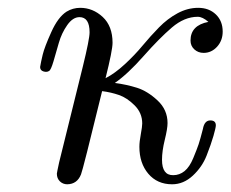

<svg xmlns="http://www.w3.org/2000/svg" viewBox="-20 -462 592 493"><path d="M83 -290Q85 -302.2 89.6 -321.5Q94.2 -340.8 111.6 -379.4Q128.9 -418 150.9 -432.1Q167 -441.9 186 -441.9Q218.3 -441.9 243.7 -418.5Q269 -395 269 -352.1Q269 -333 251 -261.2Q274.9 -273.4 300.5 -297.1Q326.2 -320.8 346.2 -345Q366.2 -369.1 388.2 -391.6Q410.2 -414.1 436 -428Q461.9 -441.9 488.8 -441.9Q516.6 -441.9 534.2 -425Q551.8 -408.2 551.8 -380.9Q551.8 -357.9 537.4 -342Q522.9 -326.2 502.9 -326.2Q488.8 -326.2 479 -335.2Q469.2 -344.2 469.2 -357.9Q469.2 -397 515.1 -405.8Q500 -418.9 487.8 -418.9Q453.6 -418.9 421.4 -391.4Q389.2 -363.8 348.6 -317.9Q308.1 -272 274.9 -249Q304.7 -245.1 331.8 -236.6Q358.9 -228 384.5 -204.1Q410.2 -180.2 410.2 -146Q410.2 -131.8 403.1 -103Q396 -74.2 396 -51.8Q396 -11.7 424.8 -12.2Q440.9 -12.2 453.9 -22.7Q466.8 -33.2 476.3 -56.2Q485.8 -79.1 490 -91.6Q494.1 -104 501 -130.9Q504.9 -152.8 520 -152.8Q534.2 -152.8 534.2 -140.1Q534.2 -134.3 528.1 -113Q522 -91.8 510.5 -62.5Q499 -33.2 475.1 -11Q451.2 11.2 421.9 11.2Q383.8 11.2 360.8 -15.9Q337.9 -43 337.9 -85Q337.9 -98.1 341.6 -117.7Q345.2 -137.2 345.2 -145Q345.2 -171.9 325.7 -191.4Q306.2 -210.9 285.6 -218Q265.1 -225.1 242.2 -228Q192.4 -23.9 188 -14.2Q178.2 10.7 152.8 11.2Q141.6 11.2 133.8 3.7Q126 -3.9 126 -16.1Q126 -18.1 131.8 -44.9L192.9 -292Q210 -361.8 210 -378.9Q210 -418 184.1 -418Q167 -418 152.6 -397.5Q138.2 -377 131.1 -352.1Q124 -327.1 117.4 -304.7Q110.8 -282.2 106 -279.8Q100.1 -275.9 91.6 -278.6Q83 -281.2 83 -290Z"/></svg>

Font: CMU Classical Serif
Style: Italic
Weight: 500
Italic angle: -14.04°
Version: Version 0.7.0